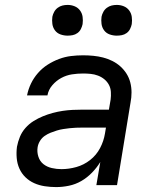

<svg xmlns="http://www.w3.org/2000/svg" viewBox="-20 -753 640 781"><path d="M208 8Q185 8 162 4.5Q139 1 119 -8Q99 -17 83.5 -32Q68 -47 59 -67Q50 -87 48 -110Q46 -133 49 -156Q53 -177 61 -196.5Q69 -216 83.5 -232.5Q98 -249 116.5 -260.5Q135 -272 154.5 -280Q174 -288 194.5 -293.5Q215 -299 235 -302Q255 -305 275.5 -306Q296 -307 316 -307H423L430 -348Q432 -363 431 -379Q430 -395 423 -408Q416 -421 404.5 -430.5Q393 -440 378.5 -445.5Q364 -451 348.5 -452.5Q333 -454 318 -454Q295 -454 272.5 -450.5Q250 -447 229.5 -436Q209 -425 193 -406.5Q177 -388 173 -365H90Q95 -390 106 -413Q117 -436 134.5 -456Q152 -476 174 -490Q196 -504 220 -513Q244 -522 268.5 -525Q293 -528 318 -528Q339 -528 359.5 -526Q380 -524 399.5 -519Q419 -514 437 -505Q455 -496 469.5 -483Q484 -470 494.5 -453.5Q505 -437 510 -417.5Q515 -398 515 -377Q515 -356 511 -336L456 0H372L388 -94Q374 -71 354 -50.5Q334 -30 310.5 -16.5Q287 -3 260.5 2.5Q234 8 209 8ZM230 -65Q260 -65 290.5 -73.5Q321 -82 346.5 -102Q372 -122 387 -150.5Q402 -179 407 -210L411 -234H316Q303 -234 289.5 -233.5Q276 -233 263 -231.5Q250 -230 237 -228Q224 -226 211 -222Q198 -218 185.5 -213Q173 -208 161.5 -200Q150 -192 142.5 -179.5Q135 -167 133 -154Q130 -135 136 -116Q142 -97 156.5 -85.5Q171 -74 190.5 -69.5Q210 -65 230 -65ZM455 -608Q440 -608 426 -613Q412 -618 403.5 -629.5Q395 -641 393 -655.5Q391 -670 393 -685Q395 -695 400.5 -705Q406 -715 415 -721.5Q424 -728 434 -730.5Q444 -733 455 -733Q470 -733 483.5 -727.5Q497 -722 505.5 -710.5Q514 -699 516 -684.5Q518 -670 516 -655Q514 -645 509 -635Q504 -625 495 -618.5Q486 -612 475.5 -610Q465 -608 455 -608ZM255 -608Q240 -608 226 -613Q212 -618 203.5 -629.5Q195 -641 193 -655.5Q191 -670 193 -685Q195 -695 200.5 -705Q206 -715 215 -721.5Q224 -728 234 -730.5Q244 -733 255 -733Q270 -733 283.5 -727.5Q297 -722 305.5 -710.5Q314 -699 316 -684.5Q318 -670 316 -655Q314 -645 309 -635Q304 -625 295 -618.5Q286 -612 275.5 -610Q265 -608 255 -608Z"/></svg>

Font: Zed Sans Extended
Style: Italic
Weight: 400
Width: 7
Italic angle: -9°
Designer: Belleve Invis
Foundry: Belleve Invis
Version: Version 1.0.0; ttfautohint (v1.8.4)